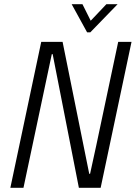

<svg xmlns="http://www.w3.org/2000/svg" viewBox="-20 -888 642 908"><path d="M175 -690H276L402 -66H406L435 -199L539 -690H602L456 0H353L229 -632H225L91 0H29ZM319 -868H370L409 -790L483 -868H536L407 -735H392Z"/></svg>

Font: Decalotype Light Italic
Style: Regular
Weight: 300
Italic angle: -12°
Designer: Alfredo Marco Pradil
Foundry: Alfredo Marco Pradil
Version: Version 1.0